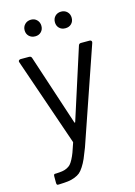

<svg xmlns="http://www.w3.org/2000/svg" viewBox="-133 -766 726 1035"><g transform="rotate(-15 230.5 -248.5)"><path d="M64 200.2H57.1Q49.8 200.2 49.8 187V151.9Q49.8 139.2 57.1 139.2H64Q85 138.2 98.4 136.2Q111.8 134.3 124.5 128.2Q137.2 122.1 145 113.8Q152.8 105.5 161.6 88.9Q170.4 72.3 177.5 53.5Q184.6 34.7 194.8 2.9Q196.3 1.5 194.8 -2.9L26.9 -491.2Q25.9 -492.2 25.9 -496.1Q25.9 -500 29.5 -502.9Q33.2 -505.9 38.1 -505.9H85Q97.2 -505.9 100.1 -495.1L229 -103Q229.5 -100.6 230.7 -99.6Q231.9 -98.6 233.2 -99.6Q234.4 -100.6 234.9 -103L360.8 -495.1Q363.8 -505.9 375 -505.9H422.9Q429.7 -505.9 432.9 -501.7Q436 -497.6 434.1 -491.2L250 43.9Q236.3 80.1 226.8 101.8Q217.3 123.5 204.8 142.8Q192.4 162.1 181.4 171.1Q170.4 180.2 152.3 187.3Q134.3 194.3 114.7 196.8Q95.2 199.2 64 200.2ZM147 -604Q126 -604 112.5 -616.9Q99.1 -629.9 99.1 -649.9Q99.1 -669.9 112.5 -683.3Q126 -696.8 147 -696.8Q167 -696.8 179.9 -683.3Q192.9 -669.9 192.9 -649.9Q192.9 -629.9 179.9 -616.9Q167 -604 147 -604ZM268.1 -649.9Q268.1 -670.4 281.2 -683.6Q294.4 -696.8 314.9 -696.8Q335.4 -696.8 348.6 -683.6Q361.8 -670.4 361.8 -649.9Q361.8 -629.9 348.9 -616.9Q335.9 -604 314.9 -604Q293.9 -604 281 -616.9Q268.1 -629.9 268.1 -649.9Z"/></g></svg>

Font: Barlow
Style: Regular
Weight: 400
Designer: Jeremy Tribby
Foundry: Jeremy Tribby
Version: Version 1.101